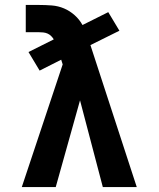

<svg xmlns="http://www.w3.org/2000/svg" viewBox="-20 -755 640 775"><path d="M68 0 233 -495 227 -514 140 -470 95 -545 197 -596Q193 -603 186.5 -609.5Q180 -616 172 -619.5Q164 -623 155 -624Q146 -625 137 -625H84V-735H137Q163 -735 189 -733Q215 -731 238.5 -721Q262 -711 281.5 -693.5Q301 -676 313 -654L417 -706L462 -631L345 -573L532 0H395L303 -350L205 0Z"/></svg>

Font: Iosevka Etoile Extrabold
Style: Regular
Weight: 800
Designer: Belleve Invis
Foundry: Belleve Invis
Version: Version 22.1.2; ttfautohint (v1.8.4)